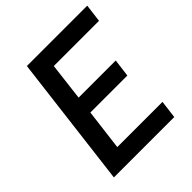

<svg xmlns="http://www.w3.org/2000/svg" viewBox="-192 -829 958 958"><g transform="rotate(-45 287.5 -350.0)"><path d="M63 0 149 -700H575L563 -605H244L220 -406H482L470 -312H209L182 -95H501L489 0Z"/></g></svg>

Font: Inclusive Sans Medium
Style: Italic
Weight: 500
Italic angle: -7°
Designer: Olivia King
Foundry: Olivia King
Version: Version 2.004